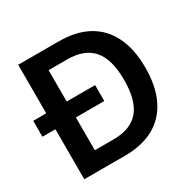

<svg xmlns="http://www.w3.org/2000/svg" viewBox="-157 -864 1028 1024"><g transform="rotate(-30 357.5 -352.5)"><path d="M79 0V-705H328Q435 -705 508.5 -664.5Q582 -624 620.5 -545.5Q659 -467 659 -353Q659 -239 620.5 -160Q582 -81 508.5 -40.5Q435 0 328 0ZM205 -106H321Q426 -106 477 -166Q528 -226 528 -353Q528 -480 476.5 -539.5Q425 -599 321 -599H205ZM-1 -308V-406H380V-308Z"/></g></svg>

Font: Nunito Sans 10pt SemiCondensed
Style: Bold
Weight: 700
Width: 4
Designer: Vernon Adams
Foundry: Vernon Adams
Version: Version 3.101;gftools[0.9.27]